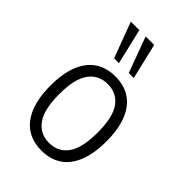

<svg xmlns="http://www.w3.org/2000/svg" viewBox="-220 -826 925 925"><g transform="rotate(45 242.0 -364.0)"><path d="M242 8Q183 8 140.5 -20Q98 -48 75 -104.5Q52 -161 52 -245Q52 -328 75 -384.5Q98 -441 140.5 -469Q183 -497 242 -497Q302 -497 344.5 -469Q387 -441 410 -384.5Q433 -328 433 -245Q433 -161 410 -104.5Q387 -48 344.5 -20Q302 8 242 8ZM242 -44Q304 -44 338.5 -92Q373 -140 373 -245Q373 -350 338.5 -397.5Q304 -445 242 -445Q181 -445 146 -397.5Q111 -350 111 -245Q111 -140 146 -92Q181 -44 242 -44ZM276 -554 209 -736H267L310 -554ZM176 -554 108 -736H166L209 -554Z"/></g></svg>

Font: Nunito Sans 10pt Condensed Light
Style: Regular
Weight: 300
Width: 3
Designer: Vernon Adams
Foundry: Vernon Adams
Version: Version 3.101;gftools[0.9.27]